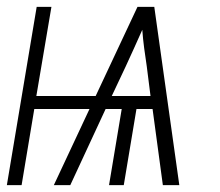

<svg xmlns="http://www.w3.org/2000/svg" viewBox="-21 -540 641 560"><path d="M-1 0 86 -520H129L85 -260H258L380 -520H429L502 0H454L424 -222H377L340 0H297L334 -222H287L184 0H136L240 -222H79L42 0ZM305 -260H418L407 -347Q403 -373 399.5 -399.5Q396 -426 394 -453Q382 -426 370 -399.5Q358 -373 346 -347Z"/></svg>

Font: Iosevka SS04 XLt Ex Obl
Style: Regular
Weight: 200
Width: 7
Italic angle: -9°
Monospace: yes
Designer: Belleve Invis
Foundry: Belleve Invis
Version: Version 19.0.0; ttfautohint (v1.8.4)